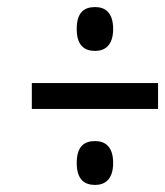

<svg xmlns="http://www.w3.org/2000/svg" viewBox="-20 -629 467 543"><path d="M249 -485C277 -485 300 -501 300 -547C300 -594 277 -609 249 -609C218 -609 197 -594 197 -547C197 -501 218 -485 249 -485ZM70 -321H427V-394H70ZM249 -106C277 -106 300 -122 300 -168C300 -215 277 -230 249 -230C218 -230 197 -215 197 -168C197 -122 218 -106 249 -106Z"/></svg>

Font: Noto Serif ExtraCondensed Black
Style: Italic
Weight: 900
Width: 2
Italic angle: -12°
Designer: Monotype Design Team
Foundry: Monotype Imaging Inc.
Version: Version 2.014